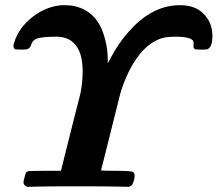

<svg xmlns="http://www.w3.org/2000/svg" viewBox="-20 -723 842 743"><path d="M210 -702Q216 -703 229 -703Q252 -703 269 -699Q359 -679 386 -573Q397 -534 397 -491V-478L404 -491Q438 -557 485 -608Q572 -703 677 -703Q757 -703 790 -639Q802 -615 802 -584Q802 -550 791 -539Q786 -533 781 -532Q776 -531 757 -531L736 -532L732 -535L729 -539V-549Q730 -559 728 -563Q721 -581 658 -581Q628 -581 609 -576Q531 -553 477 -443Q453 -392 443 -351Q441 -345 423.5 -273Q406 -201 388.5 -133Q371 -65 371 -64Q371 -62 428 -62Q490 -62 495 -57Q501 -53 501 -44Q501 -27 492 -9Q488 -3 480 0L431 -1Q401 -2 278 -2Q155 -2 127 -1L85 0Q71 -6 71 -17Q71 -23 74 -33Q78 -49 80 -53.5Q82 -58 88 -60Q91 -62 154 -62H216Q217 -68 235 -139Q253 -210 271.5 -284Q290 -358 291 -360Q300 -405 300 -452Q299 -483 293 -507Q272 -581 198 -581Q152 -581 129 -575.5Q106 -570 100 -548Q96 -537 86 -533Q82 -531 60 -531L39 -532Q32 -537 32 -544Q32 -551 36 -562Q54 -616 103.5 -655.5Q153 -695 210 -702Z"/></svg>

Font: MathJax_Math
Style: Bold Italic
Weight: 700
Version: Version 1.1